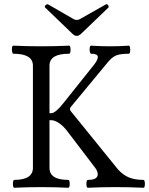

<svg xmlns="http://www.w3.org/2000/svg" viewBox="-20 -881 702 904"><path d="M47 3Q43 3 41.5 -6Q40 -15 41.5 -24.5Q43 -34 47 -34Q135 -34 135 -91V-572Q135 -628 43 -628Q39 -628 37 -637.5Q35 -647 36.5 -656.5Q38 -666 43 -666Q109 -663 174 -663Q241 -663 305 -666Q310 -666 311.5 -656.5Q313 -647 311.5 -637.5Q310 -628 305 -628Q213 -628 213 -572V-348H220Q230 -348 241 -356.5Q252 -365 262.5 -376.5Q273 -388 279 -396L421 -574Q442 -600 440.5 -614Q439 -628 409 -628Q405 -628 403 -637.5Q401 -647 402.5 -656.5Q404 -666 409 -666Q454 -663 498 -663Q543 -663 586 -666Q591 -666 592.5 -656.5Q594 -647 592.5 -637.5Q591 -628 586 -628Q547 -628 527 -620Q507 -612 486 -586L313 -377Q306 -368 313 -358L535 -84Q558 -58 586 -46Q614 -34 655 -34Q660 -34 661.5 -24.5Q663 -15 661.5 -6Q660 3 655 3Q591 0 524 0Q459 0 394 3Q389 3 387.5 -6Q386 -15 387.5 -24.5Q389 -34 394 -34Q421 -34 431.5 -42.5Q442 -51 440 -64.5Q438 -78 428 -91L297 -263Q279 -287 258.5 -301Q238 -315 222 -315H213V-91Q213 -34 301 -34Q306 -34 307.5 -24.5Q309 -15 307.5 -6Q306 3 301 3Q238 0 174 0Q112 0 47 3ZM341 -712Q331 -712 320 -723L193 -845Q188 -850 194.5 -856.5Q201 -863 207 -860L325 -792Q333 -787 341 -787Q350 -787 358 -792L478 -860Q484 -864 489 -856.5Q494 -849 490 -845L363 -723Q352 -712 341 -712Z"/></svg>

Font: Junicode VF
Style: Regular
Weight: 400
Designer: Peter S. Baker
Version: Version 2.213